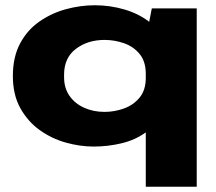

<svg xmlns="http://www.w3.org/2000/svg" viewBox="-20 -546 821 731"><path d="M336 12Q285 12 231 -3Q177 -18 131.5 -50.5Q86 -83 57.5 -134Q29 -185 29 -257Q29 -329 56.5 -380.5Q84 -432 130 -464Q176 -496 231 -511Q286 -526 341 -526Q399 -526 453.5 -510Q508 -494 548 -463L558 -514H729V165H535V-42Q495 -13 443 -0.5Q391 12 336 12ZM224 -252Q224 -210 245 -180.5Q266 -151 301 -135.5Q336 -120 378 -120Q416 -120 452 -133Q488 -146 511.5 -174.5Q535 -203 535 -249V-265Q535 -312 511.5 -340.5Q488 -369 452 -381.5Q416 -394 378 -394Q314 -394 269 -360Q224 -326 224 -262Z"/></svg>

Font: Special Gothic Extended Bold
Style: Regular
Weight: 700
Width: 7
Designer: Alistair McCready
Foundry: Monolith
Version: Version 1.000; ttfautohint (v1.8.4.7-5d5b)